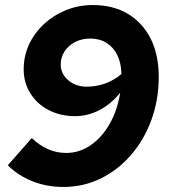

<svg xmlns="http://www.w3.org/2000/svg" viewBox="-20 -731 675 762"><path d="M349 -711Q429 -711 487.5 -676Q546 -641 578 -577.5Q610 -514 610 -426Q610 -335 581 -255.5Q552 -176 500 -116Q448 -56 379.5 -22.5Q311 11 231 11Q166 11 109 -11.5Q52 -34 11 -75L106 -183Q138 -153 171.5 -138.5Q205 -124 243 -124Q295 -124 339.5 -154.5Q384 -185 415 -239Q446 -293 457 -363Q421 -318 374.5 -294Q328 -270 278 -270Q220 -270 173.5 -294Q127 -318 100.5 -360.5Q74 -403 74 -456Q74 -509 95.5 -555Q117 -601 155 -636Q193 -671 242.5 -691Q292 -711 349 -711ZM338 -578Q305 -578 278.5 -564.5Q252 -551 236.5 -527.5Q221 -504 221 -475Q221 -438 251 -412.5Q281 -387 324 -387Q362 -387 397 -399.5Q432 -412 462 -437Q461 -481 445.5 -512.5Q430 -544 402.5 -561Q375 -578 338 -578Z"/></svg>

Font: Red Hat Text VF
Style: Italic
Weight: 300
Italic angle: -12°
Designer: Pentagram, MCKL
Foundry: Pentagram, MCKL
Version: Version 1.023